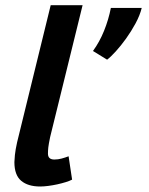

<svg xmlns="http://www.w3.org/2000/svg" viewBox="-20 -692 561 723"><path d="M168.9 -176.3Q166 -162.1 164.3 -152.8Q162.6 -143.6 161.9 -137Q161.1 -130.4 160.9 -125Q160.6 -119.6 160.6 -113.3Q160.6 -91.3 184.6 -91.3Q198.7 -91.3 212.2 -95Q225.6 -98.6 238.3 -103.5L251.5 -15.6Q242.2 -10.7 227.3 -6.1Q212.4 -1.5 195.6 2.2Q178.7 5.9 161.6 8.1Q144.5 10.3 131.3 10.3Q85.4 10.3 59.8 -11.2Q34.2 -32.7 34.2 -81.5Q34.2 -88.9 36.1 -108.4Q38.1 -127.9 44.4 -156.2L170.9 -672.4H291ZM513.7 -662.1Q506.8 -634.3 490.5 -604Q474.1 -573.7 454.6 -546.6Q435.1 -519.5 415.8 -498.3Q396.5 -477.1 383.3 -467.3L330.1 -500Q355 -534.2 371.8 -575.9Q388.7 -617.7 397.5 -662.1Z"/></svg>

Font: PT Astra Sans
Style: Bold Italic
Weight: 700
Italic angle: -16°
Designer: A.Korolkova, I. Chaeva
Foundry: ParaType Ltd
Version: Version 1.002W